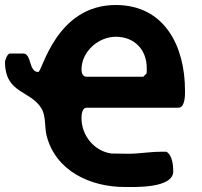

<svg xmlns="http://www.w3.org/2000/svg" viewBox="-33 -734 809 768"><path d="M-13 -487C-13 -358 89 -374 133 -300C151 -270 145 -227 153 -193C189 -49 330 14 466 14C507 14 660 20 660 -49C660 -73 656 -113 633 -127H610C566 -127 525 -119 480 -119C470 -119 423 -120 413 -120C344 -129 293 -192 293 -261C293 -271 294 -303 313 -303H680C709 -303 707 -359 707 -372C707 -548 626 -714 430 -714C190 -714 136 -446 120 -446C81 -446 94 -520 60 -520H7C-4 -520 -13 -492 -13 -487ZM293 -456C293 -528 361 -587 430 -587C505 -587 554 -535 554 -462C554 -456 554 -441 553 -440L540 -427H313C297 -427 293 -444 293 -456Z"/></svg>

Font: Asimov Print
Style: C
Weight: 500
Designer: Google
Version: Version 2.000980: 2014